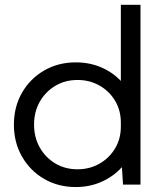

<svg xmlns="http://www.w3.org/2000/svg" viewBox="-20 -752 668 782"><path d="M552.2 0H481L476.6 -71.3Q442.9 -33.7 394.5 -12Q346.2 9.8 288.6 9.8Q216.8 9.8 159.7 -23.4Q102.5 -56.6 69.6 -114.3Q36.6 -171.9 36.6 -244.1Q36.6 -316.9 69.6 -374.3Q102.5 -431.6 159.7 -464.8Q216.8 -498 288.6 -498Q344.2 -498 391.4 -478Q438.5 -458 472.2 -422.4V-732.4H552.2ZM295.9 -62.5Q344.7 -62.5 384.8 -85.2Q424.8 -107.9 448.5 -147.2Q472.2 -186.5 472.2 -236.3V-252.9Q472.2 -302.7 448.5 -342Q424.8 -381.3 384.8 -403.8Q344.7 -426.3 295.9 -426.3Q245.1 -426.3 205.1 -402.3Q165 -378.4 141.8 -337.4Q118.7 -296.4 118.7 -244.6Q118.7 -192.9 141.8 -151.6Q165 -110.4 205.1 -86.4Q245.1 -62.5 295.9 -62.5Z"/></svg>

Font: Kumbh Sans
Style: Regular
Weight: 400
Version: Version 1.005